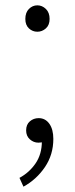

<svg xmlns="http://www.w3.org/2000/svg" viewBox="-20 -529 281 720"><path d="M120 -410Q102 -410 88.5 -422.5Q75 -435 75 -458Q75 -482 88.5 -495.5Q102 -509 120 -509Q138 -509 152 -495.5Q166 -482 166 -458Q166 -435 152 -422.5Q138 -410 120 -410ZM68 171 53 138Q90 118 113.5 83.5Q137 49 137 1L123 -64L162 -12Q154 -1 144.5 2.5Q135 6 124 6Q106 6 92 -6.5Q78 -19 78 -40Q78 -62 92 -74Q106 -86 125 -86Q150 -86 165 -65Q180 -44 180 -8Q180 51 148.5 97.5Q117 144 68 171Z"/></svg>

Font: Noto Sans JP ExtraLight
Style: Regular
Weight: 250
Designer: Ryoko NISHIZUKA  (kana, bopomofo & ideographs); Paul D. Hunt (Latin, Greek & Cyrillic); Sandoll Communications , Soo-you
Foundry: Adobe
Version: Version 2.004-H2;hotconv 1.0.118;makeotfexe 2.5.65603